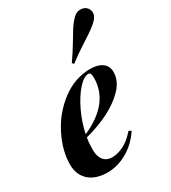

<svg xmlns="http://www.w3.org/2000/svg" viewBox="-206 -945 944 1062"><g transform="rotate(-30 266.5 -414.0)"><path d="M162.1 -230Q357.9 -316.4 357.9 -479Q357.9 -512.2 341.8 -512.2Q312 -512.2 275.4 -471.2Q238.8 -430.2 207.5 -364.7Q176.3 -299.3 162.1 -230ZM163.1 14.2Q115.2 14.2 79.1 -2Q43.9 -17.6 23.4 -49.8Q2.9 -82 2.9 -127Q2.9 -215.8 50.8 -310.5Q98.6 -405.3 182.1 -467.8Q265.1 -530.3 363.8 -530.8Q410.2 -531.2 439 -510.7Q467.8 -490.2 467.8 -452.1Q467.8 -395 421.4 -347.2Q334.5 -257.8 158.7 -211.4Q152.8 -175.3 152.8 -132.8Q153.3 -90.8 172.9 -68.4Q192.4 -45.9 226.6 -45.9Q260.7 -45.9 300.8 -65.4Q339.8 -85 376 -127.9L392.1 -120.1Q340.8 -41 255.9 -4.9Q210.9 13.7 163.1 14.2ZM518.6 -828.1Q533.2 -814 533.2 -792Q533.2 -770 507.8 -745.1Q482.4 -720.2 415.5 -678.2Q349.1 -635.7 302.2 -599.1L292 -608.9Q325.7 -656.2 354.5 -705.1Q383.3 -753.9 397 -775.4Q411.1 -796.9 432.6 -819.8Q454.1 -842.3 479.5 -842.3Q504.9 -842.3 518.6 -828.1Z"/></g></svg>

Font: PlayfairDisplay-BoldItalic
Style: Bold Italic
Weight: 700
Italic angle: -14.9847°
Designer: Claus Eggers Sørensen
Foundry: Claus Eggers Sørensen
Version: Version 1.002;PS 001.002;hotconv 1.0.70;makeotf.lib2.5.58329